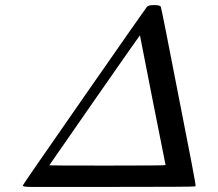

<svg xmlns="http://www.w3.org/2000/svg" viewBox="-20 -736 858 756"><path d="M409 0H145Q117 0 102.5 0Q88 0 80.5 -1Q73 -2 71.5 -3Q70 -4 70 -6Q70 -9 310.5 -354.5Q551 -700 557 -707Q559 -711 565 -713Q570 -716 587 -716Q608 -716 613 -710Q616 -704 683 -358Q752 -9 750 -6Q750 -2 747 -2Q745 0 409 0ZM581 -342 531 -597Q530 -597 352 -341.5Q174 -86 174 -85Q174 -84 403 -84Q632 -84 632 -86Q632 -87 581 -342Z"/></svg>

Font: MathJax_Main
Style: Italic
Weight: 400
Version: Version 1.1